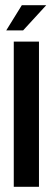

<svg xmlns="http://www.w3.org/2000/svg" viewBox="-20 -719 202 739"><path d="M64 -699 4 -602H69L158 -699ZM33 -559V0H130V-559Z"/></svg>

Font: Modon Arabic
Style: Bold
Weight: 700
Designer: Ahmedzaza
Foundry: Ahmedzaza
Version: Version 2.010